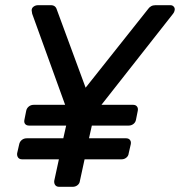

<svg xmlns="http://www.w3.org/2000/svg" viewBox="-20 -720 694 740"><path d="M46 -129 54 -164Q56 -174 64 -180.5Q72 -187 83 -187H224L235 -236H92Q82 -236 77 -242Q72 -248 74 -258L81 -293Q83 -303 91 -309.5Q99 -316 110 -316H231L104 -667Q102 -677 102 -680Q102 -689 109.5 -694.5Q117 -700 127 -700H176Q194 -700 199 -683L310 -382L549 -683Q560 -700 579 -700H637Q645 -700 650 -694Q655 -688 653 -680Q652 -673 647 -667L371 -316H493Q503 -316 508 -309.5Q513 -303 511 -293L504 -258Q502 -248 494 -242Q486 -236 476 -236H334L323 -187H466Q476 -187 481 -180.5Q486 -174 484 -164L476 -129Q475 -119 467 -112.5Q459 -106 449 -106H306L288 -23Q287 -13 279 -6.5Q271 0 260 0H208Q198 0 193 -6.5Q188 -13 189 -23L207 -106H65Q55 -106 50 -112.5Q45 -119 46 -129Z"/></svg>

Font: SVN-Rubik
Style: Italic
Weight: 400
Italic angle: -12°
Designer: Hubert and Fischer
Foundry: Hubert & Fischer
Version: Version 2.101; ttfautohint (v1.8.3)